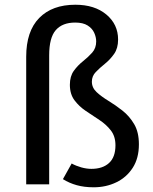

<svg xmlns="http://www.w3.org/2000/svg" viewBox="-20 -790 655 823"><path d="M303.1 -769.7Q385.6 -769.7 435.9 -727.7Q486.2 -685.6 486.2 -620.5Q486.2 -583.1 469.2 -559Q452.3 -534.9 430 -516.9Q407.7 -499 390.8 -481.5Q373.8 -464.1 373.8 -440Q373.8 -413.8 394.4 -394.9Q414.9 -375.9 444.9 -357.7Q474.9 -339.5 504.9 -315.9Q534.9 -292.3 555.1 -257.9Q575.4 -223.6 575.4 -171.3Q575.4 -111.8 549 -70.8Q522.6 -29.7 478.5 -8.5Q434.4 12.8 381.5 12.8Q341 12.8 309 3.8Q276.9 -5.1 249.7 -22.1L287.2 -89.2Q305.6 -79 328.2 -72.6Q350.8 -66.2 371.8 -66.2Q420 -66.2 447.4 -91.3Q474.9 -116.4 474.9 -167.2Q474.9 -205.6 455.1 -231Q435.4 -256.4 406.2 -275.6Q376.9 -294.9 347.9 -314.4Q319 -333.8 299.2 -360.3Q279.5 -386.7 279.5 -426.7Q279.5 -463.1 296.4 -486.4Q313.3 -509.7 335.6 -527.4Q357.9 -545.1 375.1 -564.4Q392.3 -583.6 392.3 -612.3Q392.3 -630.8 383.8 -649.5Q375.4 -668.2 355.6 -680.8Q335.9 -693.3 302.1 -693.3Q247.7 -693.3 219.2 -661Q190.8 -628.7 190.8 -552.8V0H92.3V-546.7Q92.3 -655.9 147.9 -712.8Q203.6 -769.7 303.1 -769.7Z"/></svg>

Font: Fira Code Retina
Style: Regular
Weight: 450
Monospace: yes
Designer: Carrois Corporate, Edenspiekermann AG, Nikita Prokopov
Foundry: Carrois Corporate, Edenspiekermann AG, Nikita Prokopov
Version: Version 6.002